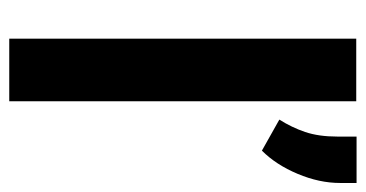

<svg xmlns="http://www.w3.org/2000/svg" viewBox="-208 -583 791 415"><g transform="rotate(90 187.5 -375.5)"><path d="M198.9 -750V0H63.6V-750ZM375.5 -750.7V-715Q375.5 -670.3 355.8 -623.4Q336.1 -576.5 305.6 -546.1L238.5 -583.8Q255.4 -610.4 265.3 -639.6Q275.2 -668.8 275.2 -709.1V-750.7Z"/></g></svg>

Font: Vazirmatn
Style: Regular
Weight: 400
Designer: Saber Rastikerdar
Foundry: Saber Rastikerdar
Version: Version 33.003;September 2, 2022;FontCreator 14.0.0.2862 64-